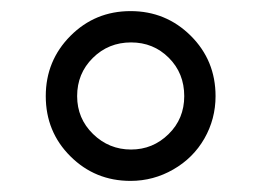

<svg xmlns="http://www.w3.org/2000/svg" viewBox="-20 -744 468 344"><path d="M62 -571.8Q62 -635.3 106.2 -679.7Q150.4 -724.1 213.9 -724.1Q277.3 -724.1 321.8 -679.9Q366.2 -635.7 366.2 -571.8Q366.2 -530.8 346.2 -495.8Q326.2 -460.9 290.5 -440.4Q254.9 -419.9 213.9 -419.9Q150.4 -419.9 106.2 -463.9Q62 -507.8 62 -571.8ZM118.2 -571.8Q118.2 -531.7 146.7 -503.9Q175.3 -476.1 214.8 -476.1Q253.9 -476.1 282 -503.7Q310.1 -531.2 310.1 -571.8Q310.1 -612.8 282.5 -640.4Q254.9 -668 214.8 -668Q174.3 -668 146.2 -640.1Q118.2 -612.3 118.2 -571.8Z"/></svg>

Font: Shl
Style: Regular
Weight: 400
Foundry: Saber Rastikerdar (saber.rastikerdar@gmail.com)
Version: Version 3.4.0